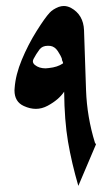

<svg xmlns="http://www.w3.org/2000/svg" viewBox="-20 -607 358 627"><path d="M182.6 -413.6Q178.7 -425.3 168.9 -439.9Q159.2 -454.6 145 -457Q140.6 -457.5 136.2 -457.5Q118.2 -457.5 108.9 -445.3Q97.7 -430.2 89.8 -415Q87.4 -410.6 87.4 -406.7Q87.4 -400.4 93.8 -395Q107.4 -383.8 128.9 -383.8Q133.8 -383.8 139.6 -384.8Q168 -387.7 185.5 -399.9Q186 -400.4 186 -400.9Q186 -402.8 184.1 -407.2Q182.1 -411.1 182.1 -412.6Q182.1 -413.6 182.6 -413.6ZM293.5 -135.7 235.8 0Q213.9 -75.2 202.1 -144.3Q190.4 -213.4 189.5 -307.6Q171.9 -281.2 135.7 -261.7Q116.7 -251.5 97.2 -251.5Q78.1 -251.5 58.1 -260.7Q27.3 -274.4 27.3 -312Q27.3 -315.4 27.8 -319.3Q30.8 -362.8 51.3 -412.1Q71.8 -461.4 99.4 -505.4Q127 -549.3 142.1 -565.4Q152.3 -576.7 171.9 -584.5Q180.2 -587.4 188.5 -587.4Q199.7 -587.4 211.4 -581.5Q252.4 -559.1 254.4 -508.3Q257.8 -399.9 261 -312.3Q264.2 -224.6 290 -141.1Z"/></svg>

Font: Aref Ruqaa
Style: Regular
Weight: 400
Designer: Abdullah Aref
Version: Version 1.002